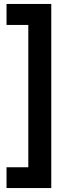

<svg xmlns="http://www.w3.org/2000/svg" viewBox="-20 -805 351 970"><path d="M154 -679H13V-785H154ZM123 145V-785H239V145ZM155 145H13V40H155Z"/></svg>

Font: Gabarito Medium
Style: Regular
Weight: 500
Designer: Leandro Assis / Alvaro Franca / Felipe Casaprima
Foundry: Naipe Foundry
Version: Version 1.000